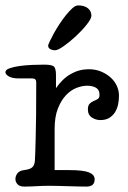

<svg xmlns="http://www.w3.org/2000/svg" viewBox="-26 -690 475 710"><path d="M312 -632Q312 -621 295 -599.5Q278 -578 255.5 -557Q233 -536 210.5 -520Q188 -504 177 -504Q169 -504 160.5 -508Q152 -512 152 -522Q152 -524 157.5 -536Q163 -548 172 -564.5Q181 -581 193 -599.5Q205 -618 217.5 -633.5Q230 -649 241.5 -659.5Q253 -670 263 -670Q286 -670 299 -659.5Q312 -649 312 -632ZM414 -336Q414 -319 410.5 -303Q407 -287 399 -274.5Q391 -262 378 -254Q365 -246 345 -246Q328 -246 313.5 -255.5Q299 -265 299 -285Q299 -300 305.5 -306.5Q312 -313 320.5 -316.5Q329 -320 335.5 -324Q342 -328 342 -339Q342 -358 329 -365.5Q316 -373 296 -373Q278 -373 257 -365Q236 -357 218 -338Q200 -319 188 -288.5Q176 -258 176 -213V-61H230Q282 -61 303 -52.5Q324 -44 324 -27Q324 0 294 0Q279 0 261 -0.5Q243 -1 224.5 -1.5Q206 -2 188 -2.5Q170 -3 156 -3Q141 -3 130 -2.5Q119 -2 108.5 -1.5Q98 -1 87.5 -0.5Q77 0 63 0Q47 0 39 -8.5Q31 -17 31 -28Q31 -39 38.5 -49Q46 -59 63 -61Q87 -64 94.5 -72.5Q102 -81 103 -95Q104 -108 104.5 -128.5Q105 -149 106 -182.5Q107 -216 107.5 -265Q108 -314 108 -386Q108 -400 93 -400H44Q19 -400 6.5 -407.5Q-6 -415 -6 -423Q-6 -432 9.5 -437.5Q25 -443 47 -446Q69 -449 94 -450Q119 -451 137 -451Q163 -451 172 -445Q181 -439 181 -413V-364Q205 -399 236 -416.5Q267 -434 302 -434Q327 -434 347.5 -425.5Q368 -417 383 -403.5Q398 -390 406 -372.5Q414 -355 414 -336Z"/></svg>

Font: Life Savers
Style: Bold
Weight: 700
Designer: Pablo Impallari, Rodrigo Fuenzalida, Brenda Gallo
Foundry: Pablo Impallari, Rodrigo Fuenzalida, Brenda Gallo
Version: Version 3.001; ttfautohint (v0.95) -l 8 -r 50 -G 200 -x 14 -